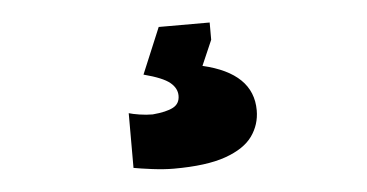

<svg xmlns="http://www.w3.org/2000/svg" viewBox="-33 -87 754 394"><g transform="rotate(-5 344.0 110.0)"><path d="M311 256.8Q291 256.8 266.4 253.7Q241.7 250.5 228.5 248V135.3Q236.3 137.7 250.2 139.9Q264.2 142.1 277.3 142.1Q305.7 139.6 319.6 132.3Q333.5 125 333.5 108.4Q333.5 92.8 319.1 81.1Q304.7 69.3 265.6 59.1L305.2 -35.6H410.2V0L387.7 51.8Q490.7 75.7 490.7 152.3Q490.7 181.6 473.9 205.3Q457 229 417.7 242.9Q378.4 256.8 311 256.8Z"/></g></svg>

Font: Pinar-DS1-FD ExtraBold
Style: Regular
Weight: 800
Designer: Amin Abedi
Version: Version 2.000